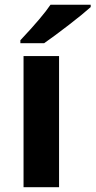

<svg xmlns="http://www.w3.org/2000/svg" viewBox="-20 -780 398 800"><path d="M226.1 0H78.1V-546.4H226.1ZM190.4 -760.3H357.9V-750.5Q327.1 -722.7 267.3 -676.5Q207.5 -630.4 164.1 -600.1H64.9V-612.3Q157.2 -710.4 190.4 -760.3Z"/></svg>

Font: Viking Open Sans
Style: Bold
Weight: 700
Foundry: Ascender Corporation
Version: Version 2.001